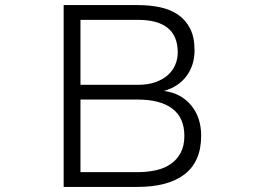

<svg xmlns="http://www.w3.org/2000/svg" viewBox="-20 -694 1040 754"><path d="M704 -160Q704 -232 656.5 -267.5Q609 -303 522 -303H296V-18H522Q559 -18 592.5 -25.5Q626 -33 650.5 -50Q675 -67 689.5 -94Q704 -121 704 -160ZM678 -488Q678 -616 522 -616H296V-361H522Q562 -361 591 -371.5Q620 -382 639.5 -399.5Q659 -417 668.5 -440Q678 -463 678 -488ZM770 -161Q770 -109 753 -71Q736 -33 703.5 -8.5Q671 16 625 28Q579 40 522 40H230V-674H522Q568 -674 608.5 -665.5Q649 -657 679 -636.5Q709 -616 726.5 -582Q744 -548 744 -496Q744 -438 712.5 -395.5Q681 -353 624 -337Q691 -328 730.5 -280.5Q770 -233 770 -161Z"/></svg>

Font: NanumGothicCoding
Style: Regular
Weight: 400
Monospace: yes
Designer: Kwon Bruce; Nicolas Noh; Sung-woo Choi; Go-un Cha; Soo-hyun Park;
Foundry: NHN Corporation
Version: Version 2.000;PS 1;hotconv 1.0.49;makeotf.lib2.0.14853